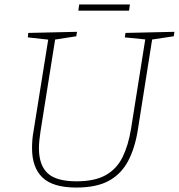

<svg xmlns="http://www.w3.org/2000/svg" viewBox="-20 -836 804 863"><path d="M544 -688 764 -693 761 -673 655 -657 665 -666 600 -255Q587 -171 556 -112.5Q525 -54 469.5 -23.5Q414 7 323 7Q218 7 171 -38Q124 -83 124 -170Q124 -188 125.5 -207.5Q127 -227 131 -248L198 -666L205 -657L105 -668L107 -688L326 -693L323 -673L220 -657L229 -666L162 -245Q159 -225 157 -206Q155 -187 155 -170Q155 -94 194 -57.5Q233 -21 324 -21Q406 -21 455.5 -49Q505 -77 531 -130Q557 -183 569 -257L634 -666L641 -658L541 -668ZM564 -816 560 -788H332L336 -816Z"/></svg>

Font: Bitter Thin ExtraLight
Style: Italic
Weight: 250
Italic angle: -9°
Version: Version 2.002